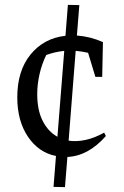

<svg xmlns="http://www.w3.org/2000/svg" viewBox="-20 -637 510 789"><path d="M247 132 200 131 210 4Q139 -10 95 -75Q51 -140 51 -237Q51 -346 105.5 -413Q160 -480 249 -490L259 -617L306 -616L296 -491Q351 -487 403 -464L400 -321H372L342 -420Q317 -426 291 -428L262 -59Q294 -54 331.5 -62Q369 -70 408 -92L415 -78Q343 4 257 8ZM133 -250Q133 -184 155.5 -140Q178 -96 216 -75L244 -428Q206 -424 170 -411Q152 -374 142.5 -332.5Q133 -291 133 -250Z"/></svg>

Font: Piazzolla
Style: Regular
Weight: 400
Designer: Juan Pablo del Peral
Foundry: Huerta Tipografica
Version: Version 1.330